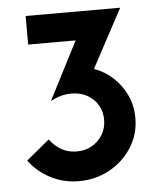

<svg xmlns="http://www.w3.org/2000/svg" viewBox="-49 -668 618 725"><g transform="rotate(-5 260.5 -305.5)"><path d="M120.8 -152.8Q130.6 -140.3 141.7 -129.9Q176.4 -98.6 223.6 -98.6Q255.6 -98.6 280.9 -113.2Q306.2 -127.8 321.2 -152.8Q336.1 -177.8 336.1 -209Q336.1 -239.6 321.9 -264.2Q307.6 -288.9 281.6 -303.5Q255.6 -318.1 220.8 -318.1Q200 -318.1 181.2 -312.8Q162.5 -307.6 142.4 -297.2L254.9 -516.7H75V-625H433.3L314.6 -403.5Q354.9 -388.9 386.1 -360.1Q417.4 -331.2 435.8 -291.7Q454.2 -252.1 454.2 -205.6Q454.2 -143.8 422.2 -93.8Q390.3 -43.8 337.5 -14.9Q284.7 13.9 222.2 13.9Q163.2 13.9 113.5 -12.2Q63.9 -38.2 33.3 -80.6Z"/></g></svg>

Font: co2trust
Style: Bold
Weight: 700
Designer: Kristian Moeller
Foundry: Dicotype
Version: Version 1.000